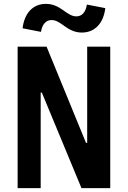

<svg xmlns="http://www.w3.org/2000/svg" viewBox="-20 -971 660 991"><path d="M400.5 0H549V-730H430V-233.5H424L220.5 -730H71V0H190V-493H196ZM217 -951C151 -951 106 -904.5 96.5 -825L191.5 -806.5C198 -847.5 218.5 -867.5 246.5 -867.5C296.5 -867.5 325.5 -803 402.5 -803C468.5 -803 514 -849.5 523.5 -929L428.5 -947.5C422 -906 401.5 -886.5 374 -886.5C323.5 -886.5 294 -951 217 -951Z"/></svg>

Font: Monaspace Neon
Style: Bold
Weight: 700
Designer: Riley Cran & the Lettermatic Team
Foundry: Lettermatic
Version: Version 1.200 (Monaspace Neon)